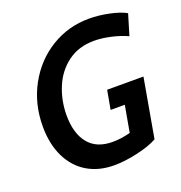

<svg xmlns="http://www.w3.org/2000/svg" viewBox="-131 -827 900 954"><g transform="rotate(-20 319.0 -350.0)"><path d="M44 -288Q44 -408 97.5 -505.5Q151 -603 242 -658.5Q333 -714 442 -714Q493 -714 548 -702.5Q603 -691 635 -673L602 -563Q566 -580 518 -591Q470 -602 428 -602Q347 -602 289.5 -559.5Q232 -517 203 -447.5Q174 -378 174 -300Q174 -205 217 -151.5Q260 -98 345 -98Q390 -98 439 -111L464 -251H389L407 -351H599L544 -39Q505 -17 437.5 -1.5Q370 14 313 14Q232 14 171.5 -22Q111 -58 77.5 -126.5Q44 -195 44 -288Z"/></g></svg>

Font: Cabin SemiBold
Style: Italic
Weight: 600
Italic angle: -7°
Designer: Pablo Impallari
Foundry: Pablo Impallari. http://www.impallari.com Igino Marini. http://www.ikern.com
Version: Version 2.200